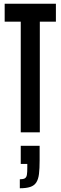

<svg xmlns="http://www.w3.org/2000/svg" viewBox="-20 -708 324 1027"><path d="M91 0V-592H5V-688H279V-592H193V0ZM86 299V251Q105 251 113.5 245.5Q122 240 124 226Q126 212 126 190V169H91V72H192V151Q192 194 188.5 222.5Q185 251 174 268Q163 285 141.5 292Q120 299 86 299Z"/></svg>

Font: Saira UltraCondensed
Style: Bold
Weight: 700
Width: 1
Designer: Hector Gatti with collaboration of the Omnibus-Type team
Foundry: Omnibus-Type
Version: Version 1.101